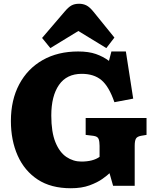

<svg xmlns="http://www.w3.org/2000/svg" viewBox="-20 -988 818 1022"><path d="M357 14Q251 14 180.5 -32.5Q110 -79 74 -160Q38 -241 38 -344Q38 -456 82.5 -539.5Q127 -623 207.5 -668.5Q288 -714 396 -714Q452 -714 490.5 -700.5Q529 -687 560 -664L573 -714H650L689 -463L589 -444Q560 -528 520 -561.5Q480 -595 415 -595Q335 -595 294 -536Q253 -477 253 -373Q253 -285 275 -231Q297 -177 333.5 -152.5Q370 -128 413 -128Q475 -128 510 -153V-212Q510 -234 505 -248Q500 -262 477 -265L436 -270V-360H760V-270L730 -265Q709 -261 703 -249Q697 -237 697 -212V1H582L563 -66Q552 -55 525.5 -36Q499 -17 457 -1.5Q415 14 357 14ZM248 -732 204 -786 323 -925Q344 -950 360.5 -959Q377 -968 401 -968Q422 -968 439.5 -959.5Q457 -951 478 -925L589 -788L546 -732L397 -823Z"/></svg>

Font: Literata 12pt ExtraBold
Style: Regular
Weight: 800
Designer: Latin by Veronika Burian and Jose Scaglione. Greek by Irene Vlachou. Cyrillic by Vera Evstafieva.
Foundry: TypeTogether
Version: Version 3.002